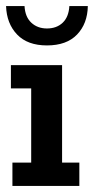

<svg xmlns="http://www.w3.org/2000/svg" viewBox="-20 -614 310 634"><path d="M21 0V-77H83V-322H16V-399H185V-77H242V0ZM135 -464Q71 -464 36.5 -500Q2 -536 0 -594H61Q63 -558 83.5 -539Q104 -520 135 -520Q167 -520 187 -539Q207 -558 209 -594H270Q269 -536 234.5 -500Q200 -464 135 -464Z"/></svg>

Font: Rokkitt SemiBold SemiBold
Style: Regular
Weight: 600
Version: Version 3.103